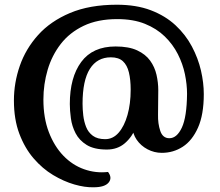

<svg xmlns="http://www.w3.org/2000/svg" viewBox="-20 -684 931 814"><path d="M377 110Q340 111 295 98Q250 85 205 58Q160 31 122.5 -12.5Q85 -56 62 -117Q39 -178 39 -258Q39 -333 64 -405Q89 -477 141.5 -535.5Q194 -594 277 -629Q360 -664 475 -664Q558 -664 619.5 -640.5Q681 -617 724 -577Q767 -537 793.5 -487Q820 -437 832 -385Q844 -333 844 -285Q844 -198 819.5 -143Q795 -88 755 -62Q715 -36 666 -36Q634 -36 605.5 -51Q577 -66 559.5 -91.5Q542 -117 542 -146L559 -238L581 -240Q576 -190 558 -146.5Q540 -103 509 -76.5Q478 -50 433 -50Q379 -50 347.5 -69.5Q316 -89 300.5 -119Q285 -149 280.5 -182.5Q276 -216 276 -243Q276 -356 324.5 -421.5Q373 -487 470 -487Q526 -487 561.5 -470.5Q597 -454 616.5 -427Q636 -400 643.5 -367Q651 -334 651 -302L650 -198Q649 -160 659.5 -129Q670 -98 698 -98Q730 -98 751 -143Q772 -188 773 -286Q773 -326 764 -369.5Q755 -413 734 -454.5Q713 -496 678.5 -529.5Q644 -563 594.5 -583Q545 -603 477 -603Q394 -603 334.5 -574.5Q275 -546 237.5 -497.5Q200 -449 182 -388Q164 -327 164 -262Q164 -184 187 -124Q210 -64 248.5 -24Q287 16 336.5 33.5Q386 51 438 45Q457 70 440.5 90Q424 110 377 110ZM426 -94Q459 -94 483 -121.5Q507 -149 520.5 -196.5Q534 -244 534 -304Q534 -346 526.5 -377Q519 -408 501 -424.5Q483 -441 450 -441Q392 -441 361 -392Q330 -343 330 -244Q330 -221 333 -195Q336 -169 345 -146Q354 -123 373.5 -108.5Q393 -94 426 -94Z"/></svg>

Font: Arima Thin
Style: Regular
Weight: 100
Designer: Joana Correia and Natanael Gama
Foundry: NDISCOVER
Version: Version 1.101;gftools[0.9.23]